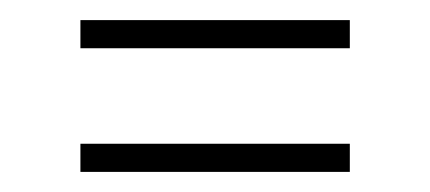

<svg xmlns="http://www.w3.org/2000/svg" viewBox="-20 -272 428 191"><path d="M60 -252H328V-224H60ZM60 -129H328V-101H60Z"/></svg>

Font: Updock
Style: Regular
Weight: 400
Designer: Robert E. Leuschke
Foundry: Robert E. Leuschke
Version: Version 1.010; ttfautohint (v1.8.4.7-5d5b)